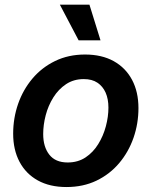

<svg xmlns="http://www.w3.org/2000/svg" viewBox="-20 -773 636 805"><path d="M258.8 11.2Q188.5 11.2 138.4 -16.6Q88.4 -44.4 61.8 -94.7Q35.2 -145 35.2 -212.4Q35.2 -277.8 55.9 -337.4Q76.7 -397 116 -443.6Q155.3 -490.2 211.2 -517.3Q267.1 -544.4 336.4 -544.4Q406.7 -544.4 456.8 -516.6Q506.8 -488.8 533.7 -438.2Q560.5 -387.7 560.5 -319.8Q560.5 -254.9 539.8 -195.3Q519 -135.7 479.7 -89.1Q440.4 -42.5 384.5 -15.6Q328.6 11.2 258.8 11.2ZM263.7 -91.8Q306.6 -91.8 338.6 -113Q370.6 -134.3 391.8 -168.7Q413.1 -203.1 423.8 -243.4Q434.6 -283.7 434.6 -321.8Q434.6 -357.9 422.9 -384.5Q411.1 -411.1 388.4 -426.3Q365.7 -441.4 331.5 -441.4Q289.1 -441.4 257.1 -420.2Q225.1 -398.9 203.6 -364.5Q182.1 -330.1 171.6 -289.8Q161.1 -249.5 161.1 -210.9Q161.1 -157.2 186.8 -124.5Q212.4 -91.8 263.7 -91.8ZM309.6 -604 231 -753.4H355L401.4 -604Z"/></svg>

Font: Inter 20pt SemiBold
Style: Italic
Weight: 600
Italic angle: -9.3988°
Version: Version 4.001;git-66647c0bb